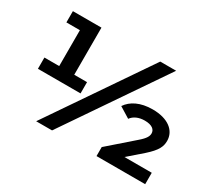

<svg xmlns="http://www.w3.org/2000/svg" viewBox="-132 -941 1308 1182"><g transform="rotate(30 521.5 -350.0)"><path d="M83 -620H179V-365H74V-285H377V-365H286V-700H83ZM817 -700H704L226 0H339ZM807 -81 907 -168C971 -225 985 -258 985 -298C985 -371 921 -422 812 -422C725 -422 665 -391 633 -343L709 -296C728 -323 762 -338 804 -338C856 -338 879 -317 879 -290C879 -271 870 -251 829 -216L655 -64V0H1001V-81Z"/></g></svg>

Font: Montserrat-Alt1
Style: Bold
Weight: 700
Designer: Differentunic
Foundry: Differentunic
Version: Version 7.222